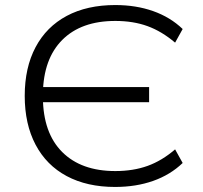

<svg xmlns="http://www.w3.org/2000/svg" viewBox="-20 -733 803 761"><path d="M436 8Q325 8 244.5 -35Q164 -78 121 -159.5Q78 -241 78 -353Q78 -465 121 -546Q164 -627 244.5 -670Q325 -713 437 -713Q519 -713 587 -689Q655 -665 704 -618L674 -564Q621 -609 564.5 -629.5Q508 -650 437 -650Q302 -650 227 -575Q152 -500 150 -362L129 -388H571V-328H128L150 -347Q151 -206 226.5 -130.5Q302 -55 437 -55Q508 -55 565 -75.5Q622 -96 674 -141L704 -87Q655 -40 587 -16Q519 8 436 8Z"/></svg>

Font: Nunito Sans 10pt SemiExpanded Light
Style: Regular
Weight: 300
Width: 6
Designer: Vernon Adams
Foundry: Vernon Adams
Version: Version 3.101;gftools[0.9.27]